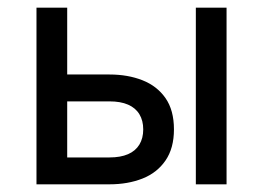

<svg xmlns="http://www.w3.org/2000/svg" viewBox="-20 -480 685 500"><path d="M570 -460V0H490V-460ZM155 -460V-286H265Q313 -286 351 -271Q389 -256 411 -224.5Q433 -193 433 -143Q433 -94 411 -62Q389 -30 351 -15Q313 0 265 0H75V-460ZM155 -70H265Q294 -70 313.5 -78.5Q333 -87 343 -103.5Q353 -120 353 -143Q353 -166 343 -182.5Q333 -199 313.5 -207.5Q294 -216 265 -216H155Z"/></svg>

Font: Venryn Sans
Style: Regular
Weight: 400
Designer: Owen Earl, indestructible type* (font) & Cristiano Sobral (main changes)
Version: Version 3.600; ttfautohint (v1.8.3)